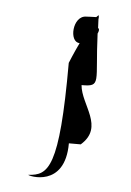

<svg xmlns="http://www.w3.org/2000/svg" viewBox="-39 -496 329 484"><g transform="rotate(5 125.0 -254.0)"><path d="M50 -48C50 -45 145 -22 145 -136H175C231 -185 168 -235 164 -285C215 -285 198 -294 193 -418C196 -424 197 -430 193 -432C193 -439 192 -447 192 -455C193 -457 192 -461 192 -464C191 -464 189 -462 186 -459C179 -459 161 -458 161 -458C126 -458 122 -390 150 -390C137 -363 127 -338 127 -338C127 -70 100 -51 50 -48Z"/></g></svg>

Font: Getaway
Style: Regular
Weight: 400
Version: Version 0.1